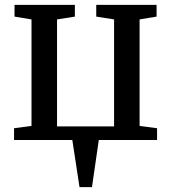

<svg xmlns="http://www.w3.org/2000/svg" viewBox="-20 -573 700 786"><path d="M305.5 193 276 0H37.5V-48L109 -57.5V-493.5L39.5 -505V-553H286.5V-505L213.5 -493.5V-55.5H447V-493.5L374 -505V-553H621V-505L551.5 -493.5V-57.5L623 -48V0H384.5L356.5 193Z"/></svg>

Font: Merriweather 24pt
Style: Regular
Weight: 400
Designer: Eben Sorkin
Foundry: Eben Sorkin
Version: Version 2.100